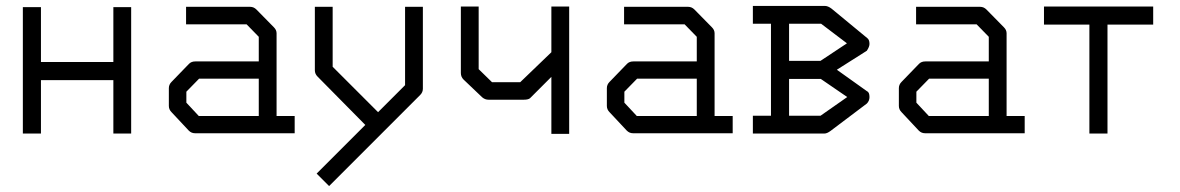

<svg xmlns="http://www.w3.org/2000/svg" viewBox="-20 -499 3976 647"><path d="M57 -475H118V-290H362V-475H422V-49H362V-229H118V-49H57Z M852 -108V-234H651L608 -190V-153L650 -108ZM912 -108H973V-50H637Q625 -50 616 -59L558 -121Q549 -130 549 -142V-202Q549 -214 558 -223L617 -284Q625 -292 638 -292H852V-375L811 -417H607V-476H823Q835 -476 844 -467L903 -407Q912 -398 912 -387Z M1211 -78 1050 -241Q1041 -250 1041 -262V-476H1101V-274L1254 -121L1345 -212V-476H1405V-200Q1405 -188 1396 -179L1089 128L1047 86Z M1898 -477V-48H1838V-240L1766 -168Q1760 -163 1745 -163H1626Q1614.5 -163 1605 -171L1542 -231Q1533 -240 1533 -253V-477H1593V-266L1638 -222H1733L1838 -323V-477Z M2328 -108V-234H2127L2084 -190V-153L2126 -108ZM2388 -108H2449V-50H2113Q2101 -50 2092 -59L2034 -121Q2025 -130 2025 -142V-202Q2025 -214 2034 -223L2093 -284Q2101 -292 2114 -292H2328V-375L2287 -417H2083V-476H2299Q2311 -476 2320 -467L2379 -407Q2388 -398 2388 -387Z M2578 -109V-419H2517V-479H2760Q2770 -479 2782 -470L2902 -371Q2910 -365.5 2910 -351Q2910 -341.5 2901 -328L2800 -264L2901 -192Q2910 -188.5 2910 -172Q2910 -159 2901 -150L2779 -58Q2767 -49 2758 -49H2517V-109ZM2746 -233H2639V-109H2745L2835 -172ZM2745 -294 2834 -353 2747 -419H2639V-294Z M3312 -108V-234H3111L3068 -190V-153L3110 -108ZM3372 -108H3433V-50H3097Q3085 -50 3076 -59L3018 -121Q3009 -130 3009 -142V-202Q3009 -214 3018 -223L3077 -284Q3085 -292 3098 -292H3312V-375L3271 -417H3067V-476H3283Q3295 -476 3304 -467L3363 -407Q3372 -398 3372 -387Z M3498 -477H3866V-416H3712V-49H3651V-416H3498Z"/></svg>

Font: IBM 3270 Semi-Condensed
Style: Condensed
Weight: 400
Monospace: yes
Version: Version 2.3.1